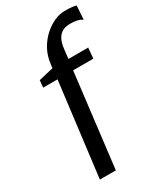

<svg xmlns="http://www.w3.org/2000/svg" viewBox="-243 -911 991 1172"><g transform="rotate(-30 252.0 -325.5)"><path d="M188.5 -586Q195 -641.5 219.2 -685.2Q243.5 -729 278 -760.2Q312.5 -791.5 350.5 -808.2Q388.5 -825 422.5 -825Q461.5 -825 480 -822.2Q498.5 -819.5 504.5 -817L498.5 -720.5Q493 -724 483.5 -728.8Q474 -733.5 457 -737Q440 -740.5 412 -740.5Q394 -740.5 376.8 -735.8Q359.5 -731 344.5 -718.2Q329.5 -705.5 319.2 -682.2Q309 -659 305 -622L298 -559.5H437L430.5 -485H288L208.5 174H96L178 -485H77L81.5 -535L185 -559.5Z"/></g></svg>

Font: Merriweather 24pt SemiBold
Style: Italic
Weight: 600
Italic angle: -7.8°
Version: Version 2.101